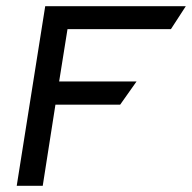

<svg xmlns="http://www.w3.org/2000/svg" viewBox="-20 -600 620 620"><path d="M34 0H118L159 -262H368L421 -337H171L198 -506H532L580 -580H126Z"/></svg>

Font: Charger Sport
Style: SeBdExtObl
Weight: 600
Designer: Jasper
Foundry: Cannot Into Space Fonts
Version: Version 1.1